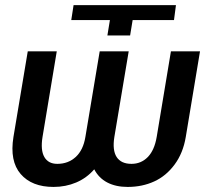

<svg xmlns="http://www.w3.org/2000/svg" viewBox="-20 -732 827 762"><path d="M375.7 -528.4H490.8L433.9 -188.6Q425.4 -135.7 443 -108.7Q460.6 -81.7 501.8 -81.7Q540.1 -81.7 566.6 -108.8Q593 -136 601.9 -188.6L658.4 -528.4H773.8L717.3 -188.6Q706.7 -124.6 673.1 -79.2Q639.6 -33.7 592 -11.9Q544.4 9.9 486.5 9.9Q439.6 9.9 405.7 -7.8Q371.8 -25.6 354 -60Q324.2 -25.6 282.5 -7.8Q240.8 9.9 192.5 9.9Q106.2 9.9 62 -41.4Q17.8 -92.7 33.4 -188.6L90.2 -528.4H205.3L148.8 -188.6Q140.3 -136.4 155.9 -109Q171.5 -81.7 207.4 -81.7Q250.7 -81.7 280.5 -109Q310.4 -136.4 318.9 -188.6ZM416.2 -652.3H262.8L272 -711.6H678.3L670.5 -652.3H506.4L496.4 -591.3H406.2Z"/></svg>

Font: Karasuma Gothic
Style: Medium Italic
Weight: 500
Italic angle: 9.39998°
Designer: Rasmus Andersson / Ryoko Nishizuka
Foundry: Genbu
Version: Version 1.00